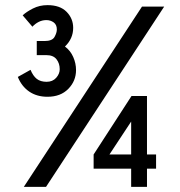

<svg xmlns="http://www.w3.org/2000/svg" viewBox="-20 -732 705 752"><path d="M99.6 -458.5Q109.4 -434.6 124 -423.1Q138.7 -411.6 162.6 -411.6Q186 -411.6 200 -427.2Q213.9 -442.9 213.9 -460.9Q213.9 -483.9 201.2 -500Q188.5 -516.1 161.6 -516.1H124V-571.3H154.3Q184.6 -571.3 193.6 -587.4Q202.6 -603.5 202.6 -616.7Q202.6 -635.3 190.2 -644.3Q177.7 -653.3 161.6 -653.3Q145.5 -653.3 131.6 -646.2Q117.7 -639.2 106.9 -627.4L68.8 -671.9Q83 -685.5 108.9 -698.7Q134.8 -711.9 166 -711.9Q215.3 -711.9 241 -685.5Q266.6 -659.2 266.6 -623Q266.6 -580.6 234.4 -549.8Q255.9 -533.7 266.8 -508.8Q277.8 -483.9 277.8 -457.5Q277.8 -415 247.6 -384Q217.3 -353 166 -353Q124 -353 94.2 -373.5Q64.5 -394 49.8 -430.7ZM73.2 0 536.1 -706.1H623L160.2 0ZM346.7 -71.3V-127L495.1 -356H555.7V-127H591.3V-71.3H555.7V0H493.7V-71.3ZM408.7 -127H493.7V-255.9Z"/></svg>

Font: Kay Pho Du SemiBold
Style: Regular
Weight: 600
Designer: Victor Gaultney, Khu Oo Reh
Foundry: SIL International
Version: Version 3.000